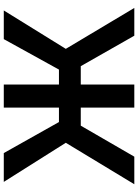

<svg xmlns="http://www.w3.org/2000/svg" viewBox="126 -874 747 1040"><g transform="rotate(-90 500.0 -353.5)"><path d="M562.5 -408.2H643.6L808.6 -707H963.9L755.9 -371.1L977.5 0H827.1L662.1 -290H562.5V0H437.5V-290H339.8L171.9 0H22.5L247.1 -371.1L35.2 -707H191.4L359.4 -408.2H437.5V-707H562.5Z"/></g></svg>

Font: Pretendard GOV SemiBold
Style: Regular
Weight: 600
Designer: Base glyphs from Inter by Rasmus Andersson; Hangeul glyphs from Noto Sans CJK(Source Han Sans) by Jang Soo-young and Kan
Foundry: Kil Hyung-jin
Version: Version 1.309